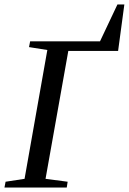

<svg xmlns="http://www.w3.org/2000/svg" viewBox="-31 -840 577 860"><path d="M417 -655 495 -820H526L498 -612H275L173 -39L272 -26L268 0H-11L-6 -26L79 -39L181 -616L99 -629L104 -655Z"/></svg>

Font: Libra Serif Modern
Style: Italic
Weight: 400
Italic angle: -12°
Designer: Stefan Peev, Context Ltd
Foundry: Stefan Peev, Context Ltd
Version: Version 1.000